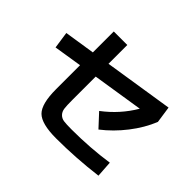

<svg xmlns="http://www.w3.org/2000/svg" viewBox="-168 -1046 1336 1336"><g transform="rotate(45 500.0 -378.0)"><path d="M904 2Q705 27 512 27Q369 27 319.5 -22Q270 -71 270 -215V-451L62 -418L44 -542L270 -577V-783H403V-598L914 -678L932 -555Q895 -463 827.5 -376Q760 -289 677 -225L589 -320Q706 -408 778 -531L403 -472V-242Q403 -187 406.5 -160.5Q410 -134 426.5 -117Q443 -100 468 -96.5Q493 -93 545 -93Q727 -93 896 -118Z"/></g></svg>

Font: Mplus 1p Bold
Style: Bold
Weight: 700
Version: Version 1.061